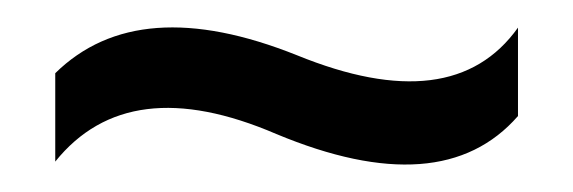

<svg xmlns="http://www.w3.org/2000/svg" viewBox="-20 -367 415 139"><path d="M20 -250V-314Q80 -373 195 -327Q308 -281 355 -347V-283Q300 -220 180 -270Q73 -316 20 -250Z"/></svg>

Font: Karantina Light
Style: Regular
Weight: 300
Designer: Rony Koch
Foundry: Rony Koch
Version: Version 1.000; ttfautohint (v1.8.3)